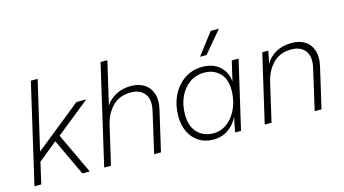

<svg xmlns="http://www.w3.org/2000/svg" viewBox="-83 -1047 2439 1362"><g transform="rotate(-15 1136.5 -366.0)"><path d="M543 -500 294 -300 435 0H381L254 -270L115 -157L79 0H29L198 -730H248L131 -227L471 -500Z M541 0 710 -730H760L687 -416Q715 -460 763.5 -485Q812 -510 873 -510Q930 -510 970 -484.5Q1010 -459 1026 -411.5Q1042 -364 1027 -298L958 0H908L976 -297Q995 -378 962 -422Q929 -466 860 -466Q777 -466 726 -414.5Q675 -363 656 -281L591 0Z M1343 9Q1282 9 1237 -19.5Q1192 -48 1167.5 -98.5Q1143 -149 1143 -214Q1143 -297 1175 -364Q1207 -431 1264.5 -470.5Q1322 -510 1398 -510Q1476 -510 1524 -467Q1572 -424 1578 -354L1612 -500H1662L1546 0H1502L1524 -108Q1499 -57 1452.5 -24Q1406 9 1343 9ZM1356 -34Q1399 -34 1436 -55.5Q1473 -77 1500 -114Q1527 -151 1541.5 -198.5Q1556 -246 1556 -297Q1556 -382 1511 -424.5Q1466 -467 1400 -467Q1339 -467 1292 -434Q1245 -401 1218.5 -344Q1192 -287 1192 -214Q1192 -128 1237 -81Q1282 -34 1356 -34ZM1522 -741H1582L1449 -583H1401Z M1720 0 1836 -500H1880L1862 -409Q1889 -456 1938.5 -483Q1988 -510 2052 -510Q2111 -510 2150.5 -484.5Q2190 -459 2205.5 -411.5Q2221 -364 2206 -298L2137 0H2087L2155 -297Q2174 -378 2141 -422Q2108 -466 2039 -466Q1956 -466 1905 -414.5Q1854 -363 1835 -281L1770 0Z"/></g></svg>

Font: Work Sans Light
Style: Italic
Weight: 300
Italic angle: -13°
Designer: Wei Huang
Foundry: Wei Huang
Version: Version 2.010; ttfautohint (v1.8.3)